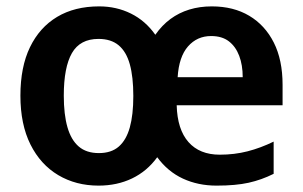

<svg xmlns="http://www.w3.org/2000/svg" viewBox="-20 -572 949 602"><path d="M644 -552Q712 -552 761.5 -522.5Q811 -493 838.5 -438.5Q866 -384 866 -306V-242H534Q536 -166 571 -126.5Q606 -87 669 -87Q715 -87 756 -97.5Q797 -108 838 -128V-27Q800 -8 759.5 1Q719 10 659 10Q601 10 553.5 -12Q506 -34 473 -79Q441 -35 394 -12.5Q347 10 289 10Q218 10 162.5 -23Q107 -56 75.5 -119Q44 -182 44 -272Q44 -362 74 -424Q104 -486 159 -519Q214 -552 291 -552Q345 -552 390.5 -529.5Q436 -507 467 -463Q488 -493 514.5 -512.5Q541 -532 573.5 -542Q606 -552 644 -552ZM289 -450Q231 -450 205.5 -405.5Q180 -361 180 -272Q180 -213 191.5 -173Q203 -133 227 -112.5Q251 -92 290 -92Q329 -92 352.5 -112.5Q376 -133 387 -172.5Q398 -212 398 -271Q398 -331 387 -370.5Q376 -410 352 -430Q328 -450 289 -450ZM642 -459Q598 -459 569.5 -426.5Q541 -394 537 -330H741Q741 -368 730 -397Q719 -426 697.5 -442.5Q676 -459 642 -459Z"/></svg>

Font: Noto Sans Display SemiBold
Style: Regular
Weight: 600
Designer: Monotype Design Team
Foundry: Monotype Imaging Inc.
Version: Version 2.003